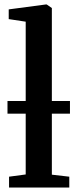

<svg xmlns="http://www.w3.org/2000/svg" viewBox="-20 -839 346 859"><path d="M95 -58.5V-742L19 -753.5V-797L185 -819H189L212 -803V-57.5L290 -48.5V0H20.5V-48.5ZM293 -387V-330.5H13.5V-387Z"/></svg>

Font: Merriweather 36pt SemiBold
Style: Regular
Weight: 600
Version: Version 2.100